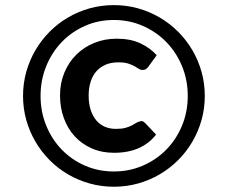

<svg xmlns="http://www.w3.org/2000/svg" viewBox="-20 -710 874 737"><path d="M521 -245.1Q525.9 -246.1 530.3 -243.2Q534.7 -240.2 538.1 -236.8L579.1 -193.4Q552.7 -159.2 512.5 -141.4Q472.2 -123.5 418 -123.5Q370.6 -123.5 332.3 -140.4Q293.9 -157.2 266.8 -186.8Q239.7 -216.3 225.1 -256.6Q210.4 -296.9 210.4 -343.3Q210.4 -391.1 227.1 -431.2Q243.7 -471.2 272.9 -500.2Q302.2 -529.3 342 -545.4Q381.8 -561.5 427.7 -561.5Q481 -561.5 518.8 -543.7Q556.6 -525.9 581.5 -498L548.8 -453.1Q545.9 -449.2 540.8 -445.3Q535.6 -441.4 527.8 -441.4Q519.5 -441.4 512.5 -446Q505.4 -450.7 495.8 -456.1Q486.3 -461.4 471.9 -466.1Q457.5 -470.7 434.1 -470.7Q406.7 -470.7 385.5 -461.7Q364.3 -452.6 349.9 -436.3Q335.4 -419.9 327.9 -396.2Q320.3 -372.6 320.3 -343.3Q320.3 -312 328.1 -288.1Q335.9 -264.2 349.6 -248Q363.3 -231.9 382.3 -223.6Q401.4 -215.3 424.3 -215.3Q447.3 -215.3 461.4 -219.2Q475.6 -223.1 485.4 -228.3Q495.1 -233.4 502.9 -238.3Q510.7 -243.2 521 -245.1ZM68.4 -341.8Q68.4 -389.6 80.8 -434.1Q93.3 -478.5 116 -517.3Q138.7 -556.2 170.4 -588.1Q202.1 -620.1 241 -642.8Q279.8 -665.5 324.2 -678Q368.7 -690.4 417 -690.4Q465.3 -690.4 509.8 -678Q554.2 -665.5 593 -642.8Q631.8 -620.1 663.8 -588.1Q695.8 -556.2 718.5 -517.3Q741.2 -478.5 753.7 -434.1Q766.1 -389.6 766.1 -341.8Q766.1 -293.9 753.7 -249.5Q741.2 -205.1 718.5 -166.3Q695.8 -127.4 663.8 -95.5Q631.8 -63.5 593 -40.8Q554.2 -18.1 509.8 -5.6Q465.3 6.8 417 6.8Q369.1 6.8 324.5 -5.6Q279.8 -18.1 241 -40.8Q202.1 -63.5 170.4 -95.5Q138.7 -127.4 116 -166.3Q93.3 -205.1 80.8 -249.5Q68.4 -293.9 68.4 -341.8ZM135.7 -341.8Q135.7 -280.8 157.5 -227.8Q179.2 -174.8 217 -135.7Q254.9 -96.7 306.2 -74.2Q357.4 -51.8 417 -51.8Q476.6 -51.8 528.3 -74.2Q580.1 -96.7 618.4 -135.7Q656.7 -174.8 678.7 -227.8Q700.7 -280.8 700.7 -341.8Q700.7 -402.8 678.7 -456.1Q656.7 -509.3 618.4 -548.6Q580.1 -587.9 528.3 -610.6Q476.6 -633.3 417 -633.3Q357.4 -633.3 306.2 -610.6Q254.9 -587.9 217 -548.6Q179.2 -509.3 157.5 -456.1Q135.7 -402.8 135.7 -341.8Z"/></svg>

Font: Carlito
Style: Bold
Weight: 700
Designer: Lukasz Dziedzic
Foundry: tyPoland Lukasz Dziedzic
Version: Version 1.104